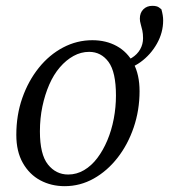

<svg xmlns="http://www.w3.org/2000/svg" viewBox="-20 -626 580 659"><path d="M202 13Q156 13 118.5 -7Q81 -27 58.5 -66.5Q36 -106 36 -163Q36 -231 56.5 -289.5Q77 -348 113 -393Q149 -438 196.5 -463Q244 -488 297 -488Q344 -488 380.5 -468Q417 -448 438 -409Q459 -370 459 -313Q459 -248 439 -189Q419 -130 383.5 -84.5Q348 -39 301.5 -13Q255 13 202 13ZM214 -27Q243 -27 268.5 -42Q294 -57 314 -83.5Q334 -110 348.5 -144.5Q363 -179 370.5 -218.5Q378 -258 378 -298Q378 -379 352.5 -413.5Q327 -448 286 -448Q258 -448 232.5 -434Q207 -420 185.5 -395Q164 -370 149 -335.5Q134 -301 125.5 -260.5Q117 -220 117 -175Q117 -96 144.5 -61.5Q172 -27 214 -27ZM388 -385V-412Q414 -416 432.5 -427.5Q451 -439 461 -456.5Q471 -474 471 -495Q471 -510 468.5 -521.5Q466 -533 463 -543Q460 -553 460 -562Q460 -582 472 -594Q484 -606 503 -606Q512 -606 518.5 -604Q525 -602 534 -594Q537 -583 538.5 -574Q540 -565 540 -556Q540 -514 518.5 -476Q497 -438 462.5 -413Q428 -388 388 -385Z"/></svg>

Font: Source Serif 4
Style: Italic
Weight: 400
Italic angle: -12°
Designer: Frank Grießhammer
Foundry: Adobe Systems Incorporated
Version: Version 4.004;hotconv 1.0.116;makeotfexe 2.5.65601